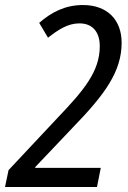

<svg xmlns="http://www.w3.org/2000/svg" viewBox="-36 -744 510 764"><path d="M-16 0H350L365 -76H104V-79L255 -238C381 -368 448 -459 448 -574C448 -665 391 -724 294 -724C223 -724 168 -695 120 -653L155 -594C195 -625 233 -651 280 -651C333 -651 361 -616 361 -560C361 -459 297 -384 192 -274L-2 -67Z"/></svg>

Font: Noto Sans Display SemiCondensed
Style: Italic
Weight: 400
Width: 4
Italic angle: -12°
Designer: Monotype Design Team
Foundry: Monotype Imaging Inc.
Version: Version 1.900